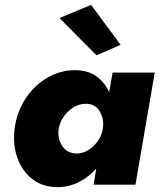

<svg xmlns="http://www.w3.org/2000/svg" viewBox="-20 -758 655 788"><path d="M224 -684 376 -531 475 -574 354 -738ZM221 -230Q226 -257 242.5 -280.5Q259 -304 283.5 -318.5Q308 -333 335 -332Q372 -331 390 -300Q408 -269 402 -230Q398 -202 381 -178.5Q364 -155 340.5 -141Q317 -127 292 -128Q253 -130 234 -161Q215 -192 221 -230ZM40 -230Q32 -164 51.5 -109.5Q71 -55 113.5 -22.5Q156 10 216 10Q263 10 303.5 -10.5Q344 -31 375 -66L364 0H536L615 -460H442L428 -380Q409 -421 374.5 -445.5Q340 -470 287 -470Q227 -470 174 -439Q121 -408 85 -353.5Q49 -299 40 -230Z"/></svg>

Font: Jost* 800 Heavy Italic
Style: Italic
Weight: 800
Italic angle: -10°
Version: Version 3.200; ttfautohint (v0.97) -l 8 -r 50 -G 200 -x 14 -